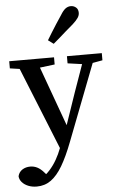

<svg xmlns="http://www.w3.org/2000/svg" viewBox="-65 -808 670 1097"><g transform="rotate(-5 270.5 -260.0)"><path d="M101 245Q74 245 52 236Q30 227 16.5 211.5Q3 196 2 177Q8 153 27.5 140.5Q47 128 73 128Q94 128 113 137.5Q132 147 151 169L181 203L145 220L128 202Q157 185 180 159.5Q203 134 221 102.5Q239 71 252 36L271 -15L278 -22L364 -273L438 -482H500L311 8Q280 89 249 141.5Q218 194 182.5 219.5Q147 245 101 245ZM261 61 42 -482H159L305 -79L317 -62ZM6 -441V-482H263V-441L150 -427H103ZM337 -441V-482H537V-441L459 -427H436ZM237 -582Q250 -604 263.5 -625.5Q277 -647 292 -670.5Q307 -694 324 -719Q339 -744 353 -754.5Q367 -765 384 -765Q400 -765 413 -754.5Q426 -744 426 -723Q426 -709 417 -695Q408 -681 386 -661Q364 -643 344.5 -625.5Q325 -608 306 -591.5Q287 -575 268 -559Z"/></g></svg>

Font: Source Serif 4 18pt Medium
Style: Regular
Weight: 500
Designer: Frank Grießhammer
Foundry: Adobe Systems Incorporated
Version: Version 4.004;hotconv 1.0.116;makeotfexe 2.5.65601